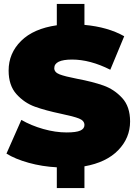

<svg xmlns="http://www.w3.org/2000/svg" viewBox="-20 -840 697 980"><path d="M583.5 -73.5C623.8 -115.2 644 -164 644 -220C644 -270.7 630.5 -310.7 603.5 -340C576.5 -369.3 544.7 -390.5 508 -403.5C471.3 -416.5 426.3 -428 373 -438C331.7 -446 302 -453.5 284 -460.5C266 -467.5 257 -478 257 -492C257 -521.3 287.3 -536 348 -536C409.3 -536 474.3 -518.7 543 -484L614 -655C558.7 -686.3 491 -705.7 411 -713V-820H270V-711C190.7 -699.7 129.8 -673 87.5 -631C45.2 -589 24 -538.7 24 -480C24 -429.3 37.3 -389.2 64 -359.5C90.7 -329.8 122 -308.5 158 -295.5C194 -282.5 239 -270.3 293 -259C335 -250.3 365.2 -242.3 383.5 -235C401.8 -227.7 411 -216.7 411 -202C411 -189.3 404 -179.8 390 -173.5C376 -167.2 352.7 -164 320 -164C282 -164 242.3 -169.8 201 -181.5C159.7 -193.2 122.3 -208.7 89 -228L13 -56C43 -37.3 80.8 -21.7 126.5 -9C172.2 3.7 220 11.3 270 14V120H411V9C485.7 -4.3 543.2 -31.8 583.5 -73.5Z"/></svg>

Font: Montserrat Custom Black
Style: Regular
Weight: 900
Designer: Julieta Ulanovsky
Foundry: Julieta Ulanovsky
Version: Version 7.200